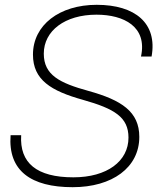

<svg xmlns="http://www.w3.org/2000/svg" viewBox="-20 -764 654 798"><path d="M382 -744C227 -744 117 -660 117 -537C117 -432 192 -386 325 -349C456 -312 514 -277 514 -192C514 -94 425 -27 285 -27C132 -27 61 -87 68 -202H24C13 -54 109 14 282 14C447 14 559 -68 559 -195C559 -300 485 -348 348 -386C228 -419 162 -452 162 -541C162 -636 250 -703 381 -703C495 -703 593 -653 566 -529H610C635 -667 542 -744 382 -744Z"/></svg>

Font: Nacelle UltraLight
Style: Italic
Weight: 200
Italic angle: -12°
Designer: Sora Sagano
Foundry: Sora Sagano
Version: Version 1.000;FEAKit 1.0